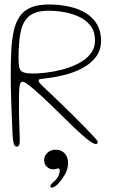

<svg xmlns="http://www.w3.org/2000/svg" viewBox="-20 -648 522 876"><path d="M56 21Q47 21 42.8 7Q38.5 -7 37 -38.5Q36.5 -52.5 35.5 -76.8Q34.5 -101 33.2 -130.8Q32 -160.5 31 -191.8Q30 -223 29.5 -252Q29 -281 29 -302.5Q29 -365 31.5 -416.2Q34 -467.5 42.8 -507Q51.5 -546.5 70 -573.2Q88.5 -600 120.5 -613.8Q152.5 -627.5 202 -627.5Q253 -627.5 296.5 -617.8Q340 -608 372.5 -587.8Q405 -567.5 423 -536.5Q441 -505.5 441 -463.5Q441 -418 416.2 -386.5Q391.5 -355 352.5 -335.2Q313.5 -315.5 269.8 -305Q226 -294.5 188 -290.5Q167.5 -288.5 161.8 -286.8Q156 -285 156 -281Q156 -278 157.5 -274.8Q159 -271.5 164 -266Q169 -260.5 179.2 -250.8Q189.5 -241 206.5 -225Q227 -205.5 255.2 -178.2Q283.5 -151 313.2 -121.8Q343 -92.5 368.5 -66.2Q394 -40 410 -22.2Q426 -4.5 426 -1Q426 2.5 425 4.8Q424 7 422.2 8Q420.5 9 417 9Q408.5 9 392 -2.5Q375.5 -14 353.2 -33.8Q331 -53.5 305.2 -78.5Q279.5 -103.5 252 -130.5Q206.5 -175.5 171.5 -207.8Q136.5 -240 114.2 -257.5Q92 -275 84 -275Q77.5 -275 73.8 -269.2Q70 -263.5 68.5 -248.8Q67 -234 66.8 -207.8Q66.5 -181.5 66.5 -140Q66.5 -130.5 67 -115.2Q67.5 -100 68 -82.8Q68.5 -65.5 69 -49.8Q69.5 -34 70 -23Q70.5 -12 70.5 -9.5Q70.5 5.5 67.5 13.2Q64.5 21 56 21ZM132.5 -312.5Q155 -312.5 190 -316.5Q225 -320.5 263.5 -330.5Q302 -340.5 336.2 -357.8Q370.5 -375 392 -401.2Q413.5 -427.5 413.5 -464Q413.5 -502 394.8 -528Q376 -554 344.8 -569.5Q313.5 -585 276 -592Q238.5 -599 201 -599Q163 -599 137 -588.5Q111 -578 95.5 -555.5Q80 -533 73 -496Q69.5 -476.5 67.8 -457.2Q66 -438 65.2 -420.5Q64.5 -403 64.5 -388.5Q64.5 -358.5 67.5 -342Q70.5 -325.5 84.8 -319Q99 -312.5 132.5 -312.5ZM210 202Q210 197 215.2 191Q220.5 185 227.5 179.5Q239 169.5 245.8 156Q252.5 142.5 252.5 132Q252.5 127.5 251.5 124Q250.5 120.5 246.5 120.5Q242.5 120.5 236.2 122.5Q230 124.5 222.5 124.5Q206 124.5 193.8 113Q181.5 101.5 181.5 83Q181.5 62.5 196.5 48.8Q211.5 35 233.5 35Q260 35 275.2 52Q290.5 69 290.5 94.5Q290.5 122.5 277.5 145.8Q264.5 169 249.5 186Q241.5 195 232.5 201.5Q223.5 208 216 208Q214 208 212 206.5Q210 205 210 202Z"/></svg>

Font: Gluten Thin Thin
Style: Regular
Weight: 250
Version: Version 1.300